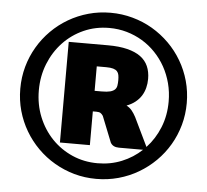

<svg xmlns="http://www.w3.org/2000/svg" viewBox="-53 -792 922 856"><g transform="rotate(5 408.5 -364.0)"><path d="M36 -364.5Q36 -416 49.2 -463.5Q62.5 -511 86.8 -552.2Q111 -593.5 145 -627.5Q179 -661.5 220.5 -685.8Q262 -710 309.2 -723.2Q356.5 -736.5 408 -736.5Q459.5 -736.5 507.2 -723.2Q555 -710 596.2 -685.8Q637.5 -661.5 671.8 -627.5Q706 -593.5 730.2 -552.2Q754.5 -511 767.8 -463.5Q781 -416 781 -364.5Q781 -313.5 767.8 -266Q754.5 -218.5 730.2 -177.2Q706 -136 671.8 -102Q637.5 -68 596.2 -43.8Q555 -19.5 507.2 -6.2Q459.5 7 408 7Q356.5 7 309.2 -6.2Q262 -19.5 220.5 -43.8Q179 -68 145 -102Q111 -136 86.8 -177.2Q62.5 -218.5 49.2 -265.8Q36 -313 36 -364.5ZM119 -364.5Q119 -301 141.2 -246Q163.5 -191 202.5 -150.2Q241.5 -109.5 294.2 -86.2Q347 -63 408 -63Q465.5 -63 515.8 -83.5Q566 -104 605 -140.5H497Q469.5 -140.5 459 -160L413 -275.5Q407.5 -284 401.2 -287.8Q395 -291.5 383 -291.5H367V-140.5H233V-591H409Q459 -591 495.2 -582Q531.5 -573 554.8 -556Q578 -539 589 -514Q600 -489 600 -457Q600 -436 595 -416.8Q590 -397.5 579.8 -381.2Q569.5 -365 553.2 -352Q537 -339 514.5 -330.5Q529 -323 538.8 -311Q548.5 -299 557 -283L619 -154.5Q657 -195 678.5 -248.5Q700 -302 700 -364.5Q700 -407 689.8 -446Q679.5 -485 660.8 -518.8Q642 -552.5 615.5 -580.2Q589 -608 556.5 -627.5Q524 -647 486.5 -657.8Q449 -668.5 408 -668.5Q347 -668.5 294.2 -645Q241.5 -621.5 202.5 -580.2Q163.5 -539 141.2 -483.5Q119 -428 119 -364.5ZM367 -383.5H399Q423 -383.5 436.8 -387.2Q450.5 -391 457.5 -398Q464.5 -405 466.2 -415.8Q468 -426.5 468 -440Q468 -453 466.2 -462.8Q464.5 -472.5 458.5 -479.2Q452.5 -486 440.8 -489.5Q429 -493 409 -493H367Z"/></g></svg>

Font: Lato Black
Style: Regular
Weight: 900
Designer: Lukasz Dziedzic
Foundry: tyPoland Lukasz Dziedzic
Version: Version 2.007; 2014-02-27